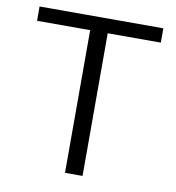

<svg xmlns="http://www.w3.org/2000/svg" viewBox="-78 -760 760 831"><g transform="rotate(10 301.5 -345.0)"><path d="M339.8 0H262.7V-627H29.3V-689.9H573.2V-627H339.8Z"/></g></svg>

Font: Acari Sans
Style: Regular
Weight: 400
Designer: Alfredo Marco Pradil and Stefan Peev
Foundry: Hanken Design Co.
Version: Version 1.045;February 4, 2021;FontCreator 13.0.0.2655 64-bi